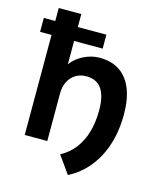

<svg xmlns="http://www.w3.org/2000/svg" viewBox="-127 -811 879 1052"><g transform="rotate(15 313.0 -284.5)"><path d="M359 151 289 52Q337 26.5 369 -15.2Q401 -57 417 -112.5Q433 -168 433 -235.5Q433 -317 404.5 -357.5Q376 -398 318 -398Q283.5 -398 257.5 -382Q231.5 -366 216.8 -337.5Q202 -309 202 -271.5V0H74V-720H202V-435Q226.5 -470 271 -492.5Q315.5 -515 362 -515Q430.5 -515 476.8 -483.5Q523 -452 546.5 -392.5Q570 -333 570 -248.5Q570 -178 555.8 -116.2Q541.5 -54.5 514.2 -3.5Q487 47.5 448 86.5Q409 125.5 359 151ZM9 -567.5V-646.5H364V-567.5Z"/></g></svg>

Font: Geologica Roman Medium
Style: Regular
Weight: 500
Designer: Sindre Bremnes, Frode Helland
Foundry: Monokrom Skriftforlag AS
Version: Version 1.010;gftools[0.9.28]